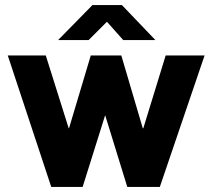

<svg xmlns="http://www.w3.org/2000/svg" viewBox="-20 -735 834 755"><path d="M784.5 -517 608.5 0H480.5L393.5 -282L305 0H181.5L10.5 -517H160L250 -231H251.5L337 -517H457L541.5 -230.5H543.5L631.5 -517ZM464.5 -577.5 400.5 -649.5 328.5 -577.5H208.5L343.5 -715H459.5L591 -577.5Z"/></svg>

Font: Public Sans Thin ExtraBold
Style: Regular
Weight: 800
Version: Version 1.007